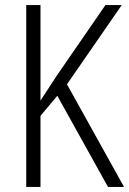

<svg xmlns="http://www.w3.org/2000/svg" viewBox="-20 -734 507 754"><path d="M467 0H404L205 -358L139 -279V0H83V-714H139V-339Q149 -355 165.5 -379.5Q182 -404 203 -437L394 -714H458L243 -403Z"/></svg>

Font: Noto Sans Tamil Condensed Light
Style: Regular
Weight: 300
Width: 3
Designer: Jelle Bosma - Monotype Design Team
Foundry: Monotype Imaging Inc.
Version: Version 2.004; ttfautohint (v1.8.4.7-5d5b)